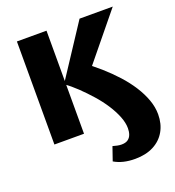

<svg xmlns="http://www.w3.org/2000/svg" viewBox="-158 -782 1049 1152"><g transform="rotate(-20 366.0 -205.5)"><path d="M508 247Q468 247 435 239Q402 231 375 215L405 128Q419 132 433 135Q447 138 460 138Q486 138 501 127.5Q516 117 522.5 99Q529 81 529 59Q529 24 513 -16.5Q497 -57 469.5 -99.5Q442 -142 406.5 -182Q371 -222 333.5 -258Q296 -294 259 -320L481 -658H693L411 -313L408 -400Q459 -364 506 -322.5Q553 -281 593.5 -236.5Q634 -192 664 -145Q694 -98 711 -51Q728 -4 728 42Q728 103 701.5 149.5Q675 196 625.5 221.5Q576 247 508 247ZM81 0V-658H270V0Z"/></g></svg>

Font: Ysabeau Infant Black
Style: Regular
Weight: 900
Designer: Christian Thalmann (Catharsis Fonts)
Version: Version 2.001;gftools[0.9.30]; featfreeze: ss01,ss02,lnum